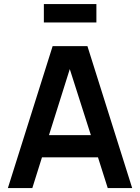

<svg xmlns="http://www.w3.org/2000/svg" viewBox="-20 -954 710 974"><path d="M20 0H144L193 -156H477L526.5 0H650.5L423.5 -720H247ZM202.5 -840H469V-933.5H202.5ZM228.5 -268.5 334 -603.5 441 -268.5Z"/></svg>

Font: Manrope
Style: Bold
Weight: 700
Designer: Mikhail Sharanda
Foundry: Mikhail Sharanda
Version: Version 4.505;FEAKit 1.0